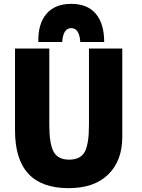

<svg xmlns="http://www.w3.org/2000/svg" viewBox="-20 -953 739 997"><path d="M336 24Q58 24 58 -275V-701H236V-304Q236 -206 258.5 -165Q281 -124 339 -124Q398 -124 420 -164.5Q442 -205 442 -304V-701H615V-242Q615 -119 542.5 -47.5Q470 24 336 24ZM521 -735H397Q392 -807 350 -807Q308 -807 303 -735H179Q177 -830 221.5 -881.5Q266 -933 350 -933Q434 -933 477.5 -881.5Q521 -830 521 -735Z"/></svg>

Font: Repo
Style: ExtraBold
Weight: 800
Designer: Stefan Peev
Foundry: Context Ltd
Version: Version 001.000